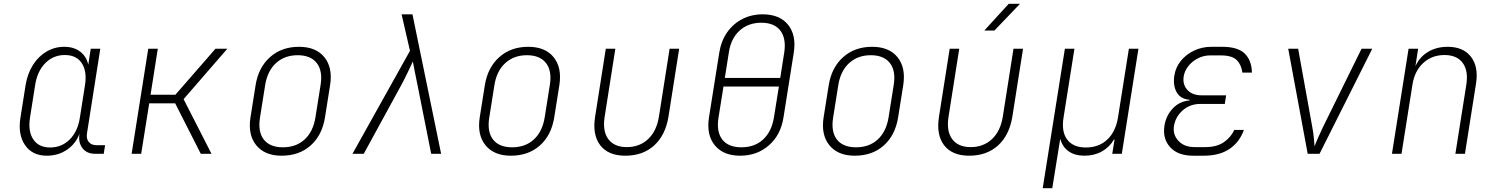

<svg xmlns="http://www.w3.org/2000/svg" viewBox="-20 -805 7840 1005"><path d="M225 10Q149 10 111 -45.5Q73 -101 87 -189L114 -360Q124 -420 152.5 -465Q181 -510 223.5 -535Q266 -560 316 -560Q367 -560 400 -534.5Q433 -509 442 -466L455 -550H505L435 -105Q431 -78 445 -61.5Q459 -45 485 -45H530L523 0H478Q434 0 411.5 -29.5Q389 -59 396 -105Q377 -53 331 -21.5Q285 10 225 10ZM242 -33Q303 -33 345 -75Q387 -117 398 -189L425 -360Q436 -432 408 -474.5Q380 -517 319 -517Q259 -517 217 -474.5Q175 -432 164 -360L137 -189Q126 -117 154.5 -75Q183 -33 242 -33Z M669 0 756 -550H806L768 -309H898L1108 -550H1170L941 -286L1087 0H1031L897 -264H761L719 0Z M1454 10Q1366 10 1321.5 -44.5Q1277 -99 1291 -190L1318 -360Q1333 -452 1393.5 -506Q1454 -560 1545 -560Q1634 -560 1678 -505.5Q1722 -451 1708 -360L1681 -190Q1666 -97 1606 -43.5Q1546 10 1454 10ZM1461 -34Q1530 -34 1574.5 -75Q1619 -116 1631 -190L1658 -360Q1670 -434 1638 -475Q1606 -516 1538 -516Q1470 -516 1425 -475Q1380 -434 1368 -360L1341 -190Q1329 -116 1360.5 -75Q1392 -34 1461 -34Z M1825 0 2126 -539 2082 -730H2139L2289 0H2237L2166 -357Q2159 -390 2152 -426Q2145 -462 2141 -483Q2131 -462 2114 -426Q2097 -390 2079 -357L1884 0Z M2654 10Q2566 10 2521.5 -44.5Q2477 -99 2491 -190L2518 -360Q2533 -452 2593.5 -506Q2654 -560 2745 -560Q2834 -560 2878 -505.5Q2922 -451 2908 -360L2881 -190Q2866 -97 2806 -43.5Q2746 10 2654 10ZM2661 -34Q2730 -34 2774.5 -75Q2819 -116 2831 -190L2858 -360Q2870 -434 2838 -475Q2806 -516 2738 -516Q2670 -516 2625 -475Q2580 -434 2568 -360L2541 -190Q2529 -116 2560.5 -75Q2592 -34 2661 -34Z M3253 10Q3164 10 3122 -44.5Q3080 -99 3095 -194L3151 -550H3201L3145 -194Q3133 -119 3164 -77Q3195 -35 3261 -35Q3328 -35 3372.5 -77Q3417 -119 3429 -194L3485 -550H3535L3479 -194Q3463 -97 3404 -43.5Q3345 10 3253 10Z M3854 10Q3766 10 3721.5 -44.5Q3677 -99 3691 -190L3745 -530Q3755 -591 3786 -635.5Q3817 -680 3865 -705Q3913 -730 3972 -730Q4061 -730 4105 -675.5Q4149 -621 4135 -530L4081 -190Q4067 -99 4005 -44.5Q3943 10 3854 10ZM3774 -397H4064L4085 -530Q4096 -604 4064.5 -645Q4033 -686 3965 -686Q3897 -686 3851.5 -645Q3806 -604 3795 -530ZM3861 -34Q3930 -34 3974.5 -75Q4019 -116 4031 -190L4057 -352H3767L3741 -190Q3729 -116 3760.5 -75Q3792 -34 3861 -34Z M4454 10Q4366 10 4321.5 -44.5Q4277 -99 4291 -190L4318 -360Q4333 -452 4393.5 -506Q4454 -560 4545 -560Q4634 -560 4678 -505.5Q4722 -451 4708 -360L4681 -190Q4666 -97 4606 -43.5Q4546 10 4454 10ZM4461 -34Q4530 -34 4574.5 -75Q4619 -116 4631 -190L4658 -360Q4670 -434 4638 -475Q4606 -516 4538 -516Q4470 -516 4425 -475Q4380 -434 4368 -360L4341 -190Q4329 -116 4360.5 -75Q4392 -34 4461 -34Z M5053 10Q4964 10 4922 -44.5Q4880 -99 4895 -194L4951 -550H5001L4945 -194Q4933 -119 4964 -77Q4995 -35 5061 -35Q5128 -35 5172.5 -77Q5217 -119 5229 -194L5285 -550H5335L5279 -194Q5263 -97 5204 -43.5Q5145 10 5053 10ZM5132 -645 5260 -785H5319L5185 -645Z M5438 180 5554 -550H5604L5547 -190Q5535 -116 5566 -74.5Q5597 -33 5664 -33Q5732 -33 5776 -74.5Q5820 -116 5832 -190L5889 -550H5939L5852 0H5802L5814 -75H5811Q5788 -35 5748 -12.5Q5708 10 5657 10Q5607 10 5574.5 -12.5Q5542 -35 5531 -75H5529L5517 0L5488 180Z M6281 10H6225Q6146 10 6105.5 -34Q6065 -78 6075 -146Q6083 -199 6118.5 -237Q6154 -275 6206 -279L6207 -283Q6160 -286 6139.5 -321.5Q6119 -357 6127 -410Q6134 -453 6161 -486.5Q6188 -520 6230 -540Q6272 -560 6321 -560H6377Q6460 -560 6496 -524Q6532 -488 6533 -425H6483Q6478 -466 6453.5 -490.5Q6429 -515 6370 -515H6314Q6281 -515 6251 -500Q6221 -485 6201 -460Q6181 -435 6176 -406Q6169 -363 6195 -334.5Q6221 -306 6270 -306H6398L6391 -261H6263Q6209 -261 6171 -227.5Q6133 -194 6125 -146Q6118 -100 6148.5 -67.5Q6179 -35 6233 -35H6289Q6348 -35 6385 -60Q6422 -85 6441 -125H6491Q6469 -62 6416.5 -26Q6364 10 6281 10Z M6825 0 6723 -550H6775L6849 -140Q6854 -113 6857 -84.5Q6860 -56 6861 -39Q6867 -56 6879.5 -84.5Q6892 -113 6905 -140L7107 -550H7163L6887 0Z M7266 0 7353 -550H7403L7389 -459Q7411 -507 7455 -533.5Q7499 -560 7558 -560Q7639 -560 7679.5 -508Q7720 -456 7706 -367L7648 0H7598L7655 -360Q7667 -434 7636.5 -475.5Q7606 -517 7541 -517Q7475 -517 7429.5 -475Q7384 -433 7373 -360L7316 0Z"/></svg>

Font: JetBrains Mono Thin
Style: Italic
Weight: 100
Italic angle: -9°
Monospace: yes
Designer: Philipp Nurullin, Konstantin Bulenkov
Foundry: JetBrains
Version: Version 2.305; ttfautohint (v1.8.4.7-5d5b)